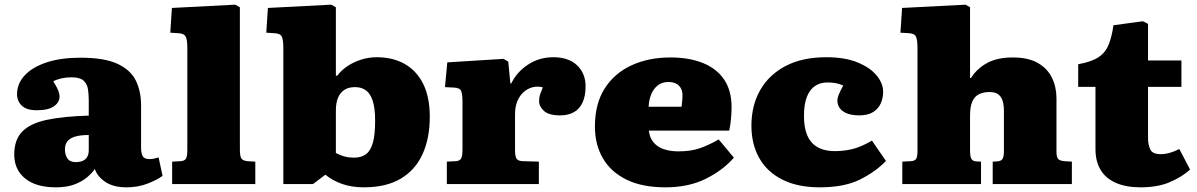

<svg xmlns="http://www.w3.org/2000/svg" viewBox="-20 -788 5125 822"><path d="M219 14Q134 14 87.5 -24Q41 -62 41 -126Q41 -190 75.5 -225Q110 -260 181 -275Q252 -290 360 -293V-358Q360 -384 356.5 -406.5Q353 -429 337.5 -443Q322 -457 286 -457Q263 -457 243 -452.5Q223 -448 208 -440Q218 -424 224 -412Q230 -400 232.5 -391Q235 -382 235 -375Q235 -350 211 -333Q187 -316 137 -316Q94 -316 73.5 -335.5Q53 -355 53 -385Q53 -430 86 -465.5Q119 -501 180 -521Q241 -541 325 -541Q426 -541 482.5 -515Q539 -489 561.5 -443Q584 -397 584 -337V-153Q584 -134 590.5 -120.5Q597 -107 620 -107Q631 -107 640 -109Q649 -111 659 -114L676 -35Q653 -18 612 -2Q571 14 521 14Q465 14 430.5 -9.5Q396 -33 386 -65Q375 -48 353.5 -29.5Q332 -11 299 1.5Q266 14 219 14ZM304 -94Q322 -94 334.5 -99.5Q347 -105 353.5 -116.5Q360 -128 360 -145V-210Q325 -210 302.5 -203.5Q280 -197 269 -183.5Q258 -170 258 -148Q258 -126 268.5 -110Q279 -94 304 -94Z M717 0V-96L753 -98Q770 -99 776 -108.5Q782 -118 782 -147V-585Q782 -617 775 -631Q768 -645 742 -646L709 -648L716 -754L987 -768L1007 -757V-147Q1007 -119 1013.5 -109.5Q1020 -100 1039 -98L1073 -96V0Z M1320 0H1193V-584Q1193 -615 1187 -630Q1181 -645 1153 -646L1120 -648L1127 -754L1398 -768L1418 -757V-464H1424Q1442 -488 1468.5 -505.5Q1495 -523 1527 -533Q1559 -543 1593 -543Q1662 -543 1713 -514Q1764 -485 1792 -428.5Q1820 -372 1820 -288Q1820 -196 1789 -128Q1758 -60 1695.5 -23Q1633 14 1538 14Q1487 14 1446 0Q1405 -14 1373 -40ZM1495 -113Q1527 -113 1547 -128Q1567 -143 1576.5 -177.5Q1586 -212 1586 -271Q1586 -324 1576 -355.5Q1566 -387 1547 -401Q1528 -415 1500 -415Q1472 -415 1454 -403Q1436 -391 1427 -369Q1418 -347 1418 -316V-133Q1436 -123 1455 -118Q1474 -113 1495 -113Z M1893 0V-96L1932 -98Q1947 -99 1953.5 -108.5Q1960 -118 1960 -148V-350Q1960 -386 1954 -399Q1948 -412 1924 -413L1885 -415L1895 -521L2136 -536L2156 -524L2165 -431H2169Q2192 -479 2240 -511Q2288 -543 2349 -543Q2414 -543 2450.5 -508.5Q2487 -474 2487 -418Q2487 -378 2474.5 -350Q2462 -322 2437.5 -308Q2413 -294 2378 -294Q2330 -294 2309 -313Q2288 -332 2288 -355Q2288 -363 2289 -370Q2290 -377 2293.5 -387Q2297 -397 2304 -414Q2282 -420 2260.5 -414.5Q2239 -409 2222 -394Q2205 -379 2195 -355Q2185 -331 2185 -299V-147Q2185 -118 2191.5 -108.5Q2198 -99 2217 -98L2287 -96V0Z M2829 14Q2729 14 2662 -19Q2595 -52 2561 -110.5Q2527 -169 2527 -246Q2527 -344 2569 -409.5Q2611 -475 2684 -508.5Q2757 -542 2850 -542Q2931 -542 2990 -518Q3049 -494 3080.5 -447Q3112 -400 3112 -330Q3112 -305 3109.5 -278.5Q3107 -252 3102 -229H2758Q2761 -199 2777.5 -179Q2794 -159 2821.5 -149.5Q2849 -140 2884 -140Q2939 -140 2978 -154Q3017 -168 3057 -191L3122 -113Q3075 -59 3001.5 -22.5Q2928 14 2829 14ZM2757 -331H2898Q2900 -347 2901 -359Q2902 -371 2902 -381Q2902 -406 2886.5 -421.5Q2871 -437 2842 -437Q2814 -437 2795.5 -422Q2777 -407 2767.5 -383Q2758 -359 2757 -331Z M3489 14Q3395 14 3329.5 -19Q3264 -52 3230.5 -111.5Q3197 -171 3197 -250Q3197 -336 3234.5 -402Q3272 -468 3343.5 -505.5Q3415 -543 3518 -543Q3597 -543 3651 -521Q3705 -499 3733 -465Q3761 -431 3761 -394Q3761 -369 3751 -346Q3741 -323 3718.5 -308.5Q3696 -294 3658 -294Q3615 -294 3590 -311Q3565 -328 3565 -359Q3565 -368 3571 -383Q3577 -398 3590 -422Q3574 -429 3558 -432Q3542 -435 3522 -435Q3492 -435 3469.5 -420Q3447 -405 3434.5 -373.5Q3422 -342 3422 -292Q3422 -215 3455 -178Q3488 -141 3555 -141Q3593 -141 3630 -150Q3667 -159 3713 -186L3773 -99Q3729 -53 3662 -19.5Q3595 14 3489 14Z M3843 0V-96L3880 -98Q3896 -99 3902 -107.5Q3908 -116 3908 -143V-583Q3908 -617 3901.5 -631Q3895 -645 3870 -646L3835 -648L3842 -754L4114 -768L4133 -757V-454H4137Q4163 -495 4206.5 -518.5Q4250 -542 4316 -542Q4383 -542 4424 -518Q4465 -494 4484 -454.5Q4503 -415 4503 -367V-138Q4503 -118 4509 -109Q4515 -100 4537 -98L4569 -96V0H4230V-96L4249 -97Q4267 -98 4272.5 -108.5Q4278 -119 4278 -141V-312Q4278 -338 4272.5 -356Q4267 -374 4254 -384Q4241 -394 4216 -394Q4191 -394 4172 -385Q4153 -376 4143 -354Q4133 -332 4133 -293V-142Q4133 -121 4138 -109.5Q4143 -98 4160 -97L4180 -96V0Z M4863 14Q4801 14 4757.5 -5Q4714 -24 4692 -60.5Q4670 -97 4670 -150V-416H4596V-513Q4652 -523 4682 -542.5Q4712 -562 4726 -596Q4740 -630 4747 -680L4873 -697L4895 -686V-529H5038V-416H4895V-197Q4895 -169 4904.5 -148.5Q4914 -128 4949 -128Q4968 -128 4989 -134Q5010 -140 5029 -150L5075 -62Q5041 -31 4989 -8.5Q4937 14 4863 14Z"/></svg>

Font: Literata Variable Black
Style: Regular
Weight: 900
Designer: Latin by Veronika Burian and Jose Scaglione. Greek by Irene Vlachou. Cyrillic by Vera Evstafieva.
Foundry: TypeTogether
Version: Version 3.021